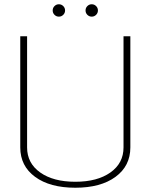

<svg xmlns="http://www.w3.org/2000/svg" viewBox="-20 -870 706 900"><path d="M75 -179V-700H107V-179Q107 -105 168.5 -61.5Q230 -18 333 -18Q436 -18 497.5 -61.5Q559 -105 559 -179V-700H591V-179Q591 -92 521.5 -41Q452 10 333 10Q214 10 144.5 -41Q75 -92 75 -179ZM227 -821Q227 -833 235.5 -841.5Q244 -850 256 -850Q268 -850 276.5 -841.5Q285 -833 285 -821Q285 -809 276.5 -800.5Q268 -792 256 -792Q244 -792 235.5 -800.5Q227 -809 227 -821ZM381 -821Q381 -833 389.5 -841.5Q398 -850 410 -850Q422 -850 430.5 -841.5Q439 -833 439 -821Q439 -809 430.5 -800.5Q422 -792 410 -792Q398 -792 389.5 -800.5Q381 -809 381 -821Z"/></svg>

Font: KoHo ExtraLight
Style: Regular
Weight: 275
Version: Version 1.000; ttfautohint (v1.6)